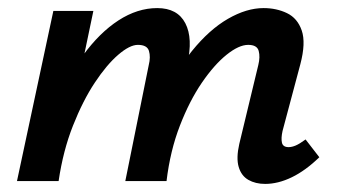

<svg xmlns="http://www.w3.org/2000/svg" viewBox="-20 -448 835 475"><path d="M636 7Q612 7 594.5 -3Q577 -13 570.5 -35Q564 -57 572 -92L619 -287Q624 -307 620 -322Q616 -337 594 -337Q571 -337 540.5 -312.5Q510 -288 479.5 -243.5Q449 -199 425 -137Q401 -75 392 0H320Q342 -108 377 -188.5Q412 -269 455 -322Q498 -375 544 -401.5Q590 -428 632 -428Q664 -428 690 -415.5Q716 -403 726.5 -372.5Q737 -342 723 -289L679 -124Q675 -106 677.5 -95Q680 -84 694 -84Q702 -84 711.5 -88Q721 -92 736 -103L770 -59Q736 -26 702 -9.5Q668 7 636 7ZM22 0 112 -421H211L123 0ZM60 0Q80 -97 112 -175.5Q144 -254 185 -310.5Q226 -367 273 -397.5Q320 -428 369 -428Q419 -428 438.5 -390.5Q458 -353 443 -289L375 0H290L348 -287Q353 -307 348.5 -322Q344 -337 321 -337Q301 -337 272.5 -312.5Q244 -288 214.5 -243.5Q185 -199 160.5 -137Q136 -75 125 0Z"/></svg>

Font: Ysabeau Infant
Style: Bold Italic
Weight: 700
Italic angle: -12°
Designer: Christian Thalmann (Catharsis Fonts)
Version: Version 2.001;gftools[0.9.30]; featfreeze: ss01,ss02,lnum